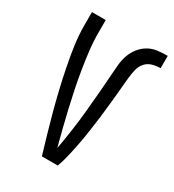

<svg xmlns="http://www.w3.org/2000/svg" viewBox="-178 -838 855 941"><g transform="rotate(30 250.0 -367.5)"><path d="M205 0Q189 -54 173 -108.5Q157 -163 142.5 -217.5Q128 -272 115 -327Q102 -382 91 -437.5Q80 -493 72 -549Q64 -605 64 -662V-735H142V-662Q142 -612 148 -562Q154 -512 162 -463Q170 -414 180 -365Q190 -316 201.5 -267Q213 -218 225 -169.5Q237 -121 250 -73Q255 -100 259.5 -128Q264 -156 268 -183.5Q272 -211 275.5 -239Q279 -267 281.5 -295Q284 -323 286.5 -350.5Q289 -378 291.5 -406Q294 -434 296 -462Q298 -490 300 -518Q302 -546 304.5 -574Q307 -602 316 -628.5Q325 -655 342.5 -677.5Q360 -700 384 -714Q408 -728 436.5 -731.5Q465 -735 493 -735V-665Q469 -665 446.5 -658.5Q424 -652 409 -634.5Q394 -617 388.5 -594Q383 -571 380.5 -548Q378 -525 376 -502Q374 -479 372 -456Q370 -433 367.5 -410Q365 -387 362.5 -364Q360 -341 357.5 -318Q355 -295 351.5 -272Q348 -249 345 -226Q342 -203 338 -180Q334 -157 329.5 -134.5Q325 -112 320 -89Q315 -66 309 -44Q303 -22 295 0Z"/></g></svg>

Font: Iosevka Curly
Style: Regular
Weight: 400
Monospace: yes
Designer: Belleve Invis
Foundry: Belleve Invis
Version: Version 22.1.2; ttfautohint (v1.8.4)